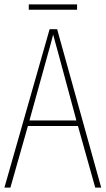

<svg xmlns="http://www.w3.org/2000/svg" viewBox="-20 -847 477 867"><path d="M328 -827H110V-803H328ZM410 0H437L238 -715H204L0 0H27L106 -278H332ZM243 -607 325 -303H113L197 -606C206 -638 213 -662 220 -691C228 -660 235 -637 243 -607Z"/></svg>

Font: Noto Sans Kannada Condensed Thin
Style: Regular
Weight: 100
Width: 3
Designer: Jelle Bosma - Monotype Design Team
Foundry: Monotype Imaging Inc.
Version: Version 2.005